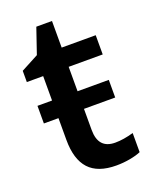

<svg xmlns="http://www.w3.org/2000/svg" viewBox="-128 -733 650 815"><g transform="rotate(-20 196.5 -325.0)"><path d="M284.2 -83Q321.8 -83 367.2 -96.2V-9.8Q348.6 -1.5 318.1 4.2Q287.6 9.8 255.9 9.8Q172.4 9.8 132.6 -33.7Q92.8 -77.1 92.8 -165V-263.2H26.9V-342.8H92.8V-453.1H19V-503.9L98.1 -545.9L137.2 -660.2H208V-540H361.8V-453.1H208V-342.8H349.1V-263.2H208V-168Q208 -83 284.2 -83Z"/></g></svg>

Font: JBL Sans
Style: Semibold
Weight: 600
Version: Version 1.10